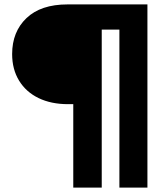

<svg xmlns="http://www.w3.org/2000/svg" viewBox="-20 -720 750 870"><path d="M312 130V-248H288Q212 -248 155 -275.5Q98 -303 66.5 -354.5Q35 -406 35 -475Q35 -576 100 -638Q165 -700 286 -700H648V130H521V-586H441V130Z"/></svg>

Font: REM ExtraBold
Style: Regular
Weight: 800
Designer: Octavio Pardo
Foundry: Ashler Design
Version: Version 1.005;gftools[0.9.28]